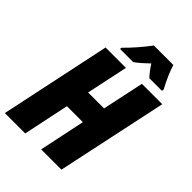

<svg xmlns="http://www.w3.org/2000/svg" viewBox="-264 -1048 1166 1166"><g transform="rotate(45 319.5 -465.0)"><path d="M222 -782 220 -770H333C358 -787 386 -812 417 -842C434 -815 455 -787 472 -770H580L582 -783C559 -824 530 -889 518 -930H351C313 -879 266 -825 222 -782ZM1 0H176L238 -296H375L313 0H487L639 -714H464L407 -446H270L327 -714H152Z"/></g></svg>

Font: Noto Sans Condensed Black
Style: Italic
Weight: 900
Width: 3
Italic angle: -12°
Designer: Monotype Design Team
Foundry: Monotype Imaging Inc.
Version: Version 2.013